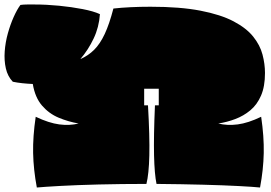

<svg xmlns="http://www.w3.org/2000/svg" viewBox="-132 -819 1207 855"><path d="M32 16Q17 -64 15.5 -137.5Q14 -211 27 -299Q86 -271 132 -265Q178 -259 218 -269Q172 -277 129 -295Q86 -313 55 -349Q24 -385 14 -445Q-10 -446 -33 -448.5Q-56 -451 -75 -455Q-98 -479 -106 -514.5Q-114 -550 -111 -590.5Q-108 -631 -97 -670.5Q-86 -710 -71 -743.5Q-56 -777 -41 -797Q-27 -799 -10.5 -799Q6 -799 22 -799Q75 -799 131 -793.5Q187 -788 236 -778.5Q285 -769 313 -756Q309 -698 285 -647.5Q261 -597 226 -556Q261 -571 287.5 -597.5Q314 -624 334.5 -668Q355 -712 373 -781Q409 -785 450.5 -787Q492 -789 538 -789Q670 -789 760.5 -771.5Q851 -754 908 -724Q965 -694 995.5 -656Q1026 -618 1037 -576Q1048 -534 1048 -494Q1048 -434 1030.5 -393.5Q1013 -353 983 -328Q953 -303 916 -289Q879 -275 840 -269Q880 -259 926.5 -265Q973 -271 1031 -299Q1044 -211 1042.5 -137.5Q1041 -64 1026 16Q998 13 931.5 9.5Q865 6 771 3.5Q677 1 565 0Q556 -43 554 -127Q552 -211 558 -350H575V-424H510V-350H527Q535 -211 533 -127Q531 -43 520 0Q408 0 308 2.5Q208 5 136 9Q64 13 32 16Z"/></svg>

Font: Oi
Style: Regular
Weight: 400
Designer: Kostas Bartsokas, Mohamad Dakak
Foundry: Foundry5
Version: Version 4.000